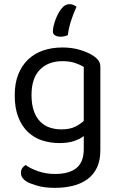

<svg xmlns="http://www.w3.org/2000/svg" viewBox="-20 -704 577 926"><path d="M278 -664Q294 -684 316 -684Q325 -684 334.5 -680Q344 -676 349 -671Q333 -637 322 -601.5Q311 -566 307 -534Q299 -531 290.5 -529Q282 -527 273 -527Q256 -527 245.5 -533.5Q235 -540 235 -552Q235 -565 239 -581Q243 -597 249 -612.5Q255 -628 262.5 -641.5Q270 -655 278 -664ZM384 -48Q367 -34 337.5 -24Q308 -14 267 -14Q223 -14 184 -26.5Q145 -39 115.5 -66.5Q86 -94 68.5 -138Q51 -182 51 -245Q51 -302 68 -345Q85 -388 115.5 -417Q146 -446 188 -460.5Q230 -475 281 -475Q327 -475 365.5 -463.5Q404 -452 430 -435Q445 -425 454.5 -412.5Q464 -400 464 -382V20Q464 70 447.5 104.5Q431 139 401.5 160.5Q372 182 332 192Q292 202 246 202Q195 202 159.5 191.5Q124 181 111 173Q81 156 81 130Q81 116 87.5 106.5Q94 97 104 92Q125 108 163 121.5Q201 135 246 135Q313 135 348.5 106.5Q384 78 384 15ZM276 -80Q316 -80 341.5 -92.5Q367 -105 384 -121V-381Q367 -392 341.5 -400.5Q316 -409 281 -409Q213 -409 172.5 -368Q132 -327 132 -246Q132 -201 143 -169.5Q154 -138 173.5 -118Q193 -98 219.5 -89Q246 -80 276 -80Z"/></svg>

Font: Baloo Bhai 2
Style: Regular
Weight: 400
Designer: Supriya Tembe, Noopur Datye and Ek Type
Foundry: Ek Type
Version: Version 1.640;PS 1.000;hotconv 16.6.51;makeotf.lib2.5.65220;